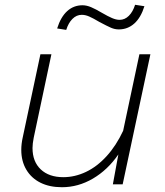

<svg xmlns="http://www.w3.org/2000/svg" viewBox="-20 -771 690 803"><path d="M116 -152Q116 -95 150.5 -62.5Q185 -30 245 -30Q293 -30 339.5 -52Q386 -74 426 -118Q466 -162 495 -224L563 -544H609L493 0H452L475 -125Q430 -60 368.5 -24Q307 12 239 12Q187 12 149 -7Q111 -26 90 -61.5Q69 -97 69 -144Q69 -169 75 -196L149 -544H195L121 -195Q116 -170 116 -152ZM325 -749Q342 -749 361 -741Q380 -733 407 -717Q431 -703 448.5 -695.5Q466 -688 480 -688Q502 -688 519 -705Q536 -722 545 -751L584 -745Q569 -697 541.5 -672.5Q514 -648 477 -648Q460 -648 444 -655Q428 -662 396 -679Q369 -695 353 -702Q337 -709 322 -709Q300 -709 283 -692Q266 -675 257 -646L219 -652Q234 -700 261 -724.5Q288 -749 325 -749Z"/></svg>

Font: Azeret Mono Thin
Style: Italic
Weight: 100
Italic angle: -12°
Designer: Martin Vácha
Foundry: Displaay
Version: Version 1.000; Glyphs 3.0.3, build 3074